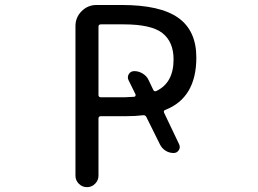

<svg xmlns="http://www.w3.org/2000/svg" viewBox="-20 -775 1040 774"><path d="M520.5 -384.8Q524.4 -384.8 525.9 -388.2Q527.3 -391.6 526.4 -394.5L498 -452.1Q492.2 -464.8 499.5 -476.6Q506.8 -488.3 521.5 -488.3Q539.1 -488.3 555.2 -478.5Q571.3 -468.8 579.1 -452.1L597.7 -413.1Q601.6 -404.3 610.4 -408.2Q679.7 -441.4 679.7 -535.2Q679.7 -606.4 634.8 -641.6Q589.8 -676.8 478.5 -676.8H386.7Q377 -676.8 377 -667V-392.6Q377 -382.8 386.7 -382.8H481.4Q505.9 -383.8 520.5 -384.8ZM702.1 -193.4Q708 -180.7 700.7 -169.4Q693.4 -158.2 679.7 -158.2Q662.1 -158.2 647.5 -167.5Q632.8 -176.8 625 -192.4L570.3 -302.7Q566.4 -311.5 556.6 -310.5Q527.3 -306.6 488.3 -306.6H386.7Q377 -306.6 377 -296.9V-66.4Q377 -47.9 363.3 -34.2Q349.6 -20.5 330.6 -20.5Q311.5 -20.5 297.9 -34.2Q284.2 -47.9 284.2 -66.4V-669.9Q284.2 -705.1 309.1 -730Q334 -754.9 369.1 -754.9H470.7Q626 -754.9 698.7 -703.1Q771.5 -651.4 771.5 -543Q771.5 -380.9 646.5 -332Q637.7 -329.1 641.6 -320.3Z"/></svg>

Font: Rounded-X Mgen+ 2m regular
Style: Regular
Weight: 400
Designer: [Source Han Sans]
Ryoko NISHIZUKA  (kana & ideographs); Paul D. Hunt (Latin, Greek & Cyrillic); Wenlong ZHANG  (bopomofo
Version: Version 1.059.20150602